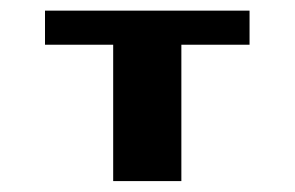

<svg xmlns="http://www.w3.org/2000/svg" viewBox="-20 -332 540 352"><path d="M62.5 -312.5H437.5V-250H312.5V0H187.5V-250H62.5Z"/></svg>

Font: Half Eighties
Style: Regular
Weight: 400
Monospace: yes
Designer: Jayvee Enaguas (HarvettFox96)
Version: 20191127.01dev02